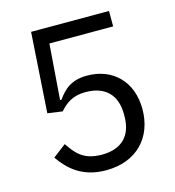

<svg xmlns="http://www.w3.org/2000/svg" viewBox="-106 -788 812 890"><g transform="rotate(-15 300.0 -343.0)"><path d="M498 -698H124L99 -314L170 -304C199 -336 231 -363 295 -363C390 -363 441 -310 441 -218V-208C441 -116 390 -63 295 -63C211 -63 176 -100 140 -155L77 -107C119 -47 179 12 295 12C442 12 530 -83 530 -219C530 -354 442 -435 322 -435C249 -435 212 -405 179 -358H172L192 -624H498Z"/></g></svg>

Font: IBM Plex Thai Looped
Style: Regular
Weight: 400
Designer: Mike Abbink, Paul van der Laan, Pieter van Rosmalen, Ben Mitchell, Mark Frömberg
Foundry: Bold Monday
Version: Version 1.0